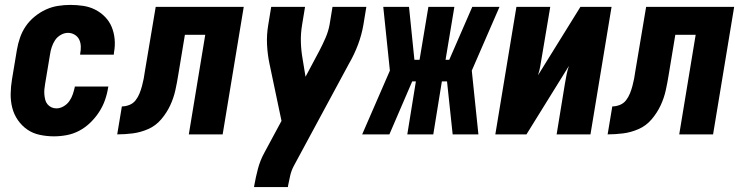

<svg xmlns="http://www.w3.org/2000/svg" viewBox="-20 -548 3040 783"><path d="M200 8Q171 8 142.5 2Q114 -4 91.5 -19.5Q69 -35 53 -58Q37 -81 30 -108.5Q23 -136 23.5 -165.5Q24 -195 29 -225L49 -345Q53 -369 61.5 -394Q70 -419 85 -441Q100 -463 121.5 -480.5Q143 -498 167 -509Q191 -520 216.5 -524Q242 -528 267 -528Q294 -528 320 -524Q346 -520 368.5 -508.5Q391 -497 408.5 -479Q426 -461 435.5 -438Q445 -415 447.5 -388.5Q450 -362 445 -335L444 -325H307V-329Q310 -344 309.5 -359Q309 -374 303 -386.5Q297 -399 284.5 -406.5Q272 -414 257 -414Q242 -414 227.5 -405.5Q213 -397 204.5 -384Q196 -371 191 -356Q186 -341 184 -326L164 -206Q162 -195 161 -184Q160 -173 161 -162Q162 -151 164.5 -141Q167 -131 173.5 -123Q180 -115 189.5 -110.5Q199 -106 210 -106Q225 -106 239.5 -114.5Q254 -123 263 -136Q272 -149 277 -164Q282 -179 285 -193V-195H422L421 -191Q417 -165 408 -139.5Q399 -114 384 -91Q369 -68 348.5 -48Q328 -28 303.5 -15Q279 -2 252.5 3Q226 8 200 8Z M458 0 477 -114Q492 -114 507.5 -120Q523 -126 533 -139Q543 -152 549 -167Q555 -182 559 -197Q563 -212 566 -227Q569 -242 571 -258L615 -520H974L888 0H750L817 -406H734L707 -243Q702 -211 695 -179.5Q688 -148 674 -118Q660 -88 637.5 -61.5Q615 -35 584 -21.5Q553 -8 521 -4Q489 0 458 0Z M1016 215 1017 208Q1023 174 1032 140Q1041 106 1058 75L1128 -55L1079 -288Q1071 -326 1069 -366Q1067 -406 1074 -447L1086 -520H1224L1212 -447Q1206 -411 1207 -376.5Q1208 -342 1214 -308L1226 -235L1283 -342Q1296 -367 1307.5 -393.5Q1319 -420 1324 -447L1336 -520H1474L1462 -447Q1455 -406 1440 -366Q1425 -326 1403 -288L1178 129Q1168 148 1163.5 168Q1159 188 1155 208L1154 215Z M1457 0 1570 -260 1543 -520H1648L1670 -304H1691L1727 -520H1833L1797 -304H1812L1906 -520H2017L1904 -260L1931 0H1826L1803 -216H1782L1747 0H1641L1676 -216H1661L1568 0Z M2000 0 2086 -520H2224L2189 -312Q2186 -294 2183 -276.5Q2180 -259 2174 -241L2347 -520H2474L2388 0H2250L2284 -208Q2287 -226 2290.5 -243.5Q2294 -261 2300 -279L2127 0Z M2458 0 2477 -114Q2492 -114 2507.5 -120Q2523 -126 2533 -139Q2543 -152 2549 -167Q2555 -182 2559 -197Q2563 -212 2566 -227Q2569 -242 2571 -258L2615 -520H2974L2888 0H2750L2817 -406H2734L2707 -243Q2702 -211 2695 -179.5Q2688 -148 2674 -118Q2660 -88 2637.5 -61.5Q2615 -35 2584 -21.5Q2553 -8 2521 -4Q2489 0 2458 0Z"/></svg>

Font: Iosevka Term Curly Hv Obl
Style: Regular
Weight: 900
Italic angle: -9°
Designer: Belleve Invis
Foundry: Belleve Invis
Version: Version 32.3.0